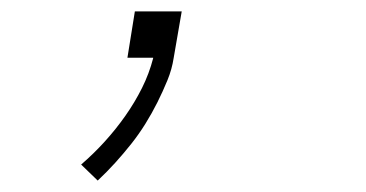

<svg xmlns="http://www.w3.org/2000/svg" viewBox="-20 -101 640 336"><path d="M151 215 122 187Q144 168 163.5 146.5Q183 125 199.5 101.5Q216 78 228.5 53Q241 28 248 1V0H203L216 -81H298L284 0Q281 20 273 39.5Q265 59 255.5 78Q246 97 234.5 115.5Q223 134 209.5 151Q196 168 181.5 184Q167 200 151 215Z"/></svg>

Font: Iosevka SS04 XLt Ex
Style: Italic
Weight: 200
Width: 7
Italic angle: -9°
Monospace: yes
Designer: Belleve Invis
Foundry: Belleve Invis
Version: Version 19.0.0; ttfautohint (v1.8.4)